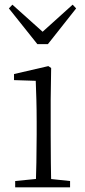

<svg xmlns="http://www.w3.org/2000/svg" viewBox="-20 -802 365 822"><path d="M45 0H280V-27L175 -38H156L45 -27ZM133 0H200C198 -48 197 -159 197 -226V-377L199 -511L187 -519L40 -485V-459L133 -456C135 -405 137 -349 137 -281V-226C137 -159 135 -48 133 0ZM33 -782 18 -766 140 -613H185L306 -766L291 -782L139 -645H186Z"/></svg>

Font: Source Han Serif TW VF
Style: Regular
Weight: 250
Designer: Ryoko NISHIZUKA 西塚涼子 (kana & ideographs); Frank Grießhammer (Latin, Greek & Cyrillic); Wenlong ZHANG 张文龙 (bopomofo); San
Foundry: Adobe
Version: Version 2.002;hotconv 1.1.0;makeotfexe 2.6.0